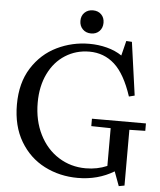

<svg xmlns="http://www.w3.org/2000/svg" viewBox="-63 -994 906 1084"><g transform="rotate(5 390.5 -452.0)"><path d="M416 -750Q468 -750 516 -737.5Q564 -725 601 -700L622 -784L654 -782L696 -481L664 -473Q623 -598 563 -652Q503 -706 420 -706Q345 -706 284 -667.5Q223 -629 188.5 -558Q154 -487 154 -394Q154 -293 193.5 -214Q233 -135 302 -91.5Q371 -48 456 -48Q521 -48 577 -72V-286L467 -288V-330H773V-288L683 -286V30L651 36L621 -45Q530 10 416 10Q313 10 227 -34Q141 -78 89.5 -164.5Q38 -251 38 -373Q38 -496 92 -581Q146 -666 232.5 -708Q319 -750 416 -750ZM354 -875Q354 -904 372.5 -922Q391 -940 420 -940Q449 -940 467 -922Q485 -904 485 -875Q485 -846 467 -827.5Q449 -809 420 -809Q391 -809 372.5 -827.5Q354 -846 354 -875Z"/></g></svg>

Font: Minipax
Style: Regular
Weight: 400
Designer: Raphaël Ronot, Igor Stepanchenko (Cyrillic)
Foundry: steppetype
Version: Version 1.002